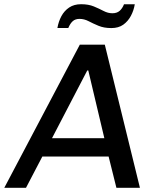

<svg xmlns="http://www.w3.org/2000/svg" viewBox="-56 -900 738 920"><path d="M-35.5 0 326.5 -686H446.2L614.5 0H501.8L464.5 -149.8H146.8L68.5 0ZM193.2 -237.8H444L367 -562.5H362.2ZM219 -765.8Q224.5 -797 238.2 -822.6Q252 -848.2 275.4 -864Q298.8 -879.8 332.5 -879.8Q368.2 -879.8 393.8 -869.1Q419.2 -858.5 440.2 -847.5Q461.2 -836.5 482.5 -836.5Q504.2 -836.5 517.4 -848.1Q530.5 -859.8 538.2 -879.5H589.8Q585 -849.8 571.1 -823.8Q557.2 -797.8 534.5 -781.6Q511.8 -765.5 477.5 -765.5Q442 -765.5 415.8 -776.5Q389.5 -787.5 368.5 -798.5Q347.5 -809.5 325 -809.5Q305.2 -809.5 292.9 -798.8Q280.5 -788 271.2 -765.8Z"/></svg>

Font: Chivo Medium
Style: Italic
Weight: 500
Italic angle: -8.05°
Designer: Hector Gatti
Foundry: Omnibus-Type
Version: Version 2.002